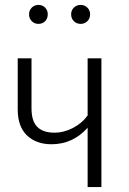

<svg xmlns="http://www.w3.org/2000/svg" viewBox="-20 -760 526 780"><path d="M392 -523V0H336V-241Q276 -174 189 -174Q127 -174 89.5 -210Q52 -246 52 -315V-523H108V-320Q108 -268 131.5 -244.5Q155 -221 201 -221Q240 -221 277 -240.5Q314 -260 336 -291V-523ZM174 -702Q174 -685 163.5 -674Q153 -663 136 -663Q120 -663 109 -674Q98 -685 98 -702Q98 -718 109 -729Q120 -740 136 -740Q153 -740 163.5 -729Q174 -718 174 -702ZM346 -702Q346 -685 335 -674Q324 -663 308 -663Q291 -663 280 -674Q269 -685 269 -702Q269 -718 280 -729Q291 -740 308 -740Q324 -740 335 -729Q346 -718 346 -702Z"/></svg>

Font: Fira Sans Condensed Light
Style: Regular
Weight: 300
Width: 3
Designer: bBox Type GmbH & Carrois Corporate GbR & Edenspiekermann AG
Foundry: bBox Type GmbH & Carrois Corporate GbR & Edenspiekermann AG
Version: Version 4.301